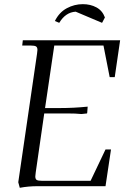

<svg xmlns="http://www.w3.org/2000/svg" viewBox="-20 -896 606 924"><path d="M67.9 -19 158.2 -637.2Q160.2 -650.9 160.2 -655.8Q160.2 -668.5 153.3 -672.6Q146.5 -676.8 127.9 -676.8H86.9L89.8 -702.1H558.1L532.2 -524.9H507.8L478 -676.8H241.2L196.8 -376H268.1Q335 -376 401.9 -382.8L399.9 -355L398.9 -350.1L372.1 -347.2Q345.2 -350.1 301.8 -350.1H192.9L151.9 -65.9Q149.9 -52.2 149.9 -46.9Q149.9 -34.2 156.7 -30Q163.6 -25.9 182.1 -25.9H416L487.8 -176.8H514.2L487.8 0H161.1Q116.2 0 75.2 7.8ZM244.1 -794.9Q265.1 -836.9 301.5 -856.4Q337.9 -876 378.9 -876Q415 -876 443.8 -860.6Q472.7 -845.2 484.9 -812L471.2 -786.1L344.2 -839.8Q295.4 -836.9 265.1 -786.1Z"/></svg>

Font: Dihjauti
Style: Italic
Weight: 400
Italic angle: -9°
Designer: T. Christopher White
Version: Version 3.0.0